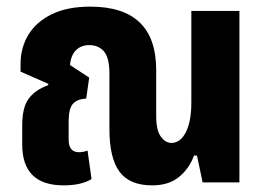

<svg xmlns="http://www.w3.org/2000/svg" viewBox="-20 -550 803 579"><path d="M172 9Q47 9 47 -114V-172Q47 -226 66.5 -252.5Q86 -279 125 -293L126 -297L42 -334V-357Q42 -406 65.5 -445Q89 -484 136 -507Q183 -530 252 -530Q451 -530 451 -339V-201Q451 -157 465 -138Q479 -119 497 -119Q524 -119 540.5 -151.5Q557 -184 557 -240V-517H702V0H591L574 -81H565Q551 -42 520 -16.5Q489 9 439 9Q371 9 340.5 -32Q310 -73 310 -161V-328Q310 -376 293.5 -395Q277 -414 249 -414Q225 -414 209.5 -399Q194 -384 191 -354L249 -316L240 -253Q212 -251 199.5 -236.5Q187 -222 187 -184V-129Q187 -91 218 -91Q231 -91 244 -96L256 -10Q225 9 172 9Z"/></svg>

Font: Noto Sans Thai UI ExtCond ExtBd
Style: Regular
Weight: 800
Width: 2
Designer: Monotype Design Team
Foundry: Monotype Imaging Inc.
Version: Version 2.000